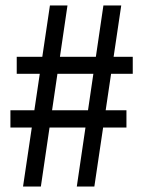

<svg xmlns="http://www.w3.org/2000/svg" viewBox="-20 -680 523 700"><path d="M260 0 357 -660H422L324 0ZM18 -215V-278H441V-215ZM64 0 162 -660H226L129 0ZM41 -411V-473H464V-411Z"/></svg>

Font: Bricolage Grotesque 24pt Condensed Light
Style: Regular
Weight: 300
Width: 3
Designer: Mathieu Triay
Foundry: Atelier Triay
Version: Version 1.001;gftools[0.9.33.dev8+g029e19f]